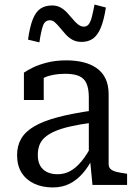

<svg xmlns="http://www.w3.org/2000/svg" viewBox="-20 -812 597 843"><path d="M388 -327V-274Q329 -266 287.5 -256.5Q246 -247 218.5 -234.5Q191 -222 175 -207Q159 -192 152.5 -173Q146 -154 146 -131Q146 -103 156.5 -84.5Q167 -66 186.5 -56.5Q206 -47 233 -47Q263 -47 288.5 -61Q314 -75 338 -104Q362 -133 384 -176L388 -120Q369 -80 343 -50.5Q317 -21 285 -5Q253 11 212 11Q166 11 130.5 -5.5Q95 -22 75 -53.5Q55 -85 55 -131Q55 -172 73 -203Q91 -234 130 -257Q169 -280 232.5 -297Q296 -314 388 -327ZM386 0 375 -114 370 -120V-384Q370 -422 360 -445Q350 -468 327.5 -478Q305 -488 267 -488Q211 -488 175 -471.5Q139 -455 121 -435Q121 -444 124.5 -452.5Q128 -461 134.5 -468Q141 -475 150.5 -480Q160 -485 172 -487V-373H85V-493Q99 -503 124.5 -515.5Q150 -528 187.5 -537.5Q225 -547 272 -547Q311 -547 344.5 -539Q378 -531 403.5 -513.5Q429 -496 443 -467.5Q457 -439 457 -397V-91Q457 -77 466.5 -69Q476 -61 493 -57Q510 -53 533 -50L538 -49V0ZM338 -628Q315 -628 298 -637.5Q281 -647 268 -661.5Q255 -676 243.5 -690Q232 -704 221.5 -713.5Q211 -723 199 -723Q177 -723 168.5 -698.5Q160 -674 153 -626L103 -638Q111 -695 124 -727.5Q137 -760 157.5 -774Q178 -788 209 -788Q230 -788 246 -779Q262 -770 275 -756Q288 -742 299.5 -728Q311 -714 323 -704.5Q335 -695 348 -695Q362 -695 370 -706Q378 -717 383.5 -738.5Q389 -760 395 -792L445 -779Q436 -722 422 -689Q408 -656 387.5 -642Q367 -628 338 -628Z"/></svg>

Font: Roboto Serif 20pt SemiCondensed
Style: Regular
Weight: 400
Width: 4
Version: Version 1.008